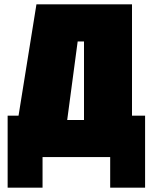

<svg xmlns="http://www.w3.org/2000/svg" viewBox="-20 -720 700 880"><path d="M15 140V-190H65L147 -700H585V-190H645V140H485V0H175V140ZM288 -170H365V-530H336Z"/></svg>

Font: Tektur Condensed Black
Style: Regular
Weight: 900
Width: 3
Designer: Adam Jagosz
Foundry: Adam Jagosz
Version: Version 1.005;gftools[0.9.30]